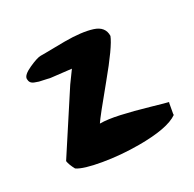

<svg xmlns="http://www.w3.org/2000/svg" viewBox="-105 -541 658 652"><g transform="rotate(-30 224.5 -215.0)"><path d="M23 -76 165 -294 197 -338 119 -347Q112 -349 98.5 -351.5Q85 -354 78 -356Q71 -358 62.5 -361.5Q54 -365 50.5 -370.5Q47 -376 47 -384Q47 -399 80 -414Q113 -429 127 -429H147Q157 -429 182.5 -429.5Q208 -430 222 -430Q288 -430 327.5 -417.5Q367 -405 366 -369Q353 -335 276 -242Q199 -149 186 -129Q216 -129 261 -119Q306 -109 363 -92.5Q420 -76 426 -75Q426 -73 425 -72L418 -33V-29Q377 0 265 0Q195 0 128 -11.5Q61 -23 37 -39Q25 -61 23 -76Z"/></g></svg>

Font: NaniFont Regular
Style: Regular
Weight: 400
Designer: Nanigashitei
Version: Version 1.036